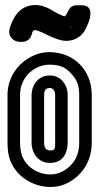

<svg xmlns="http://www.w3.org/2000/svg" viewBox="-20 -715 396 766"><path d="M60 -336C60 -385 86 -425 127 -445C143 -453 159 -457 177 -457C225 -457 249 -443 276 -407C289 -390 296 -367 296 -336V-146C296 -90 270 -53 231 -32C214 -23 199 -19 182 -19C125 -19 73 -56 63 -112C61 -123 60 -133 60 -146ZM177 -507C151 -507 127 -501 105 -489C50 -461 10 -405 10 -336V-146C10 -131 11 -117 13 -104C27 -20 105 31 182 31C207 31 232 25 255 12C308 -17 346 -72 346 -146V-336C346 -438 272 -507 177 -507ZM179 -414C129 -414 106 -371 106 -336V-146C106 -105 132 -65 179 -65C240 -65 250 -117 250 -148V-336C250 -376 223 -414 179 -414ZM179 -364C189 -364 200 -356 200 -336V-148C200 -119 200 -115 179 -115C166 -115 156 -123 156 -146V-336C156 -355 163 -364 179 -364ZM257 -603C261 -605 266 -608 269 -610C265 -607 262 -604 257 -603ZM127 -645H122ZM237 -650C236 -650 221 -654 198 -668C172 -684 147 -695 122 -695C55 -695 29 -639 18 -599C11 -569 35 -548 59 -548H69C85 -548 101 -558 106 -576C110 -593 114 -595 121 -595C123 -595 141 -590 168 -576C189 -565 221 -552 244 -552C275 -552 301 -566 317 -591C317 -591 378 -694 305 -694H286C266 -694 257 -682 252 -671C244 -656 242 -650 237 -650Z"/></svg>

Font: DIN Rundschrift
Style: EngKont
Weight: 400
Width: 3
Version: Version 1.027